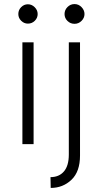

<svg xmlns="http://www.w3.org/2000/svg" viewBox="-20 -708 497 943"><path d="M117 -592Q98 -592 84 -606Q70 -620 70 -639Q70 -659 84 -673Q98 -687 117 -687Q136 -687 150.5 -672.5Q165 -658 165 -639Q165 -620 151 -606Q137 -592 117 -592ZM90 0V-500H145V0ZM228 162Q270 162 294 134Q318 106 318 51V-500H373V56Q373 135 331 175Q289 215 229 215ZM311.5 -605Q297 -619 297 -639Q297 -659 311.5 -673.5Q326 -688 346 -688Q366 -688 380.5 -673Q395 -658 395 -639Q395 -620 380.5 -605.5Q366 -591 346 -591Q326 -591 311.5 -605Z"/></svg>

Font: Human Sans Light
Style: Regular
Weight: 300
Designer: Tim Radville
Foundry: Continuum
Version: Version 1.000;FEAKit 1.0